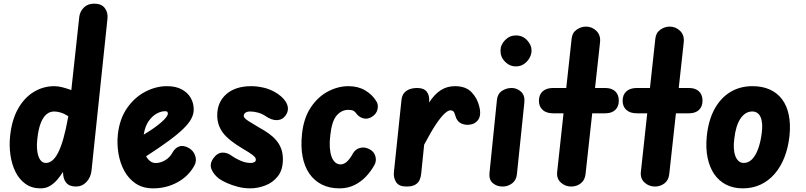

<svg xmlns="http://www.w3.org/2000/svg" viewBox="-20 -1024 4423 1054"><path d="M203 10Q153.5 10 119 -15.2Q84.5 -40.5 64.2 -82.2Q44 -124 37 -175Q30 -226 35.5 -277Q44.5 -365.5 79 -426.8Q113.5 -488 165.5 -519.5Q217.5 -551 278.5 -551Q299.5 -551 324 -544.5Q348.5 -538 371.5 -529.5L415 -930Q418.5 -961 440.2 -982.5Q462 -1004 497 -1004Q537 -1004 555.2 -979.8Q573.5 -955.5 570 -922L482.5 -88.5Q478.5 -50.5 454.8 -25.2Q431 0 397 0Q361 0 343.5 -20.8Q326 -41.5 326 -79V-80.5Q312 -58.5 294.5 -37.8Q277 -17 254.5 -3.5Q232 10 203 10ZM185 -262.5Q180.5 -223 184.8 -193Q189 -163 201 -146.2Q213 -129.5 231.5 -129.5Q250 -129.5 266.8 -142.8Q283.5 -156 298.8 -185.5Q314 -215 327.8 -263Q341.5 -311 354 -380.5L355 -386Q331.5 -401 312 -406.5Q292.5 -412 277.5 -412Q253 -412 234.2 -395.8Q215.5 -379.5 203 -346.5Q190.5 -313.5 185 -262.5Z M821 10Q764.5 10 725 -16.5Q685.5 -43 662 -86.8Q638.5 -130.5 630 -182.8Q621.5 -235 627 -286Q636.5 -372 677.8 -431Q719 -490 777.5 -520.5Q836 -551 896.5 -551Q944 -551 976.8 -533.8Q1009.5 -516.5 1026.5 -487.5Q1043.5 -458.5 1043.5 -422.5Q1043.5 -398 1030.5 -373Q1017.5 -348 987.8 -318.5Q958 -289 907.5 -251.8Q857 -214.5 782 -166Q788 -155.5 795.5 -147.2Q803 -139 812.8 -134Q822.5 -129 834 -129Q861.5 -129 887 -144.5Q912.5 -160 926 -185Q940 -211.5 963.5 -220Q987 -228.5 1017.5 -211Q1042.5 -196.5 1051.8 -168.5Q1061 -140.5 1047 -115Q1015 -56.5 954 -23.2Q893 10 821 10ZM769 -285Q801 -304 825.5 -321.5Q850 -339 867 -354Q884 -369 892.8 -381Q901.5 -393 901.5 -400.5Q901.5 -406 898.8 -409.8Q896 -413.5 886 -413.5Q863.5 -413.5 839 -399.8Q814.5 -386 795.5 -358.2Q776.5 -330.5 769.5 -288Z M1353.5 10Q1318.5 10 1285.2 1.2Q1252 -7.5 1225.5 -19.5Q1199 -31.5 1184 -42Q1154 -64.5 1141.5 -93.8Q1129 -123 1150.5 -154Q1172 -184.5 1199.8 -186.2Q1227.5 -188 1256 -166Q1268.5 -156.5 1298 -143Q1327.5 -129.5 1356 -129.5Q1367.5 -129.5 1376 -133.8Q1384.5 -138 1384.5 -147.5Q1384.5 -153 1381 -159Q1377.5 -165 1363.2 -175.8Q1349 -186.5 1315.5 -206Q1234 -254 1203.2 -296Q1172.5 -338 1172.5 -391Q1172.5 -463 1222.2 -507Q1272 -551 1360 -551Q1391 -551 1428.5 -542.5Q1466 -534 1504 -509.5Q1544 -482 1556 -450.8Q1568 -419.5 1548.5 -391Q1531 -366 1501.5 -364.5Q1472 -363 1436.5 -387.5Q1418 -400 1395.5 -406Q1373 -412 1353.5 -412Q1336.5 -412 1327.2 -405Q1318 -398 1318 -388Q1318 -375.5 1345 -358.8Q1372 -342 1404 -323Q1431 -308.5 1454.2 -292Q1477.5 -275.5 1495.2 -255.2Q1513 -235 1523 -209Q1533 -183 1533 -150Q1533 -91 1505 -56Q1477 -21 1435.5 -5.5Q1394 10 1353.5 10Z M1843.5 10Q1788.5 10 1746.8 -11Q1705 -32 1678 -71.2Q1651 -110.5 1640.8 -165.8Q1630.5 -221 1638 -290Q1647.5 -376.5 1686.2 -434.5Q1725 -492.5 1780.2 -521.8Q1835.5 -551 1893 -551Q1945 -551 1984 -528.2Q2023 -505.5 2045.5 -469Q2058 -450.5 2052.5 -424.2Q2047 -398 2020.5 -382Q1996 -367.5 1972.2 -375Q1948.5 -382.5 1934.5 -403Q1929 -411 1919.8 -416Q1910.5 -421 1892 -421Q1855 -421 1828 -389.8Q1801 -358.5 1793 -279.5Q1788.5 -243.5 1790.5 -214.5Q1792.5 -185.5 1800 -164.5Q1807.5 -143.5 1820.2 -132.5Q1833 -121.5 1850 -121.5Q1867 -121.5 1883.8 -136Q1900.5 -150.5 1918 -182.5Q1930.5 -205 1956.5 -212Q1982.5 -219 2009 -204.5Q2033.5 -192 2040.8 -166Q2048 -140 2035 -117.5Q2017 -84.5 1989.5 -55.2Q1962 -26 1925.5 -8Q1889 10 1843.5 10Z M2211 0Q2170 0 2154.5 -24.2Q2139 -48.5 2142.5 -80.5L2184 -476Q2187.5 -509 2210.5 -525Q2233.5 -541 2270 -541Q2307 -541 2322.8 -520.5Q2338.5 -500 2336 -467L2335.5 -461Q2364.5 -506 2399 -528.5Q2433.5 -551 2478 -551Q2537.5 -551 2569.5 -517Q2601.5 -483 2612 -435.5Q2620.5 -399 2610.5 -376Q2600.5 -353 2574 -343Q2543 -333.5 2515.2 -344.8Q2487.5 -356 2478 -394Q2474.5 -408 2468.2 -413.2Q2462 -418.5 2453 -418.5Q2440.5 -418.5 2421.2 -401.2Q2402 -384 2374.2 -343Q2346.5 -302 2308.5 -230L2292 -69Q2290.5 -53.5 2284 -37.5Q2277.5 -21.5 2260.8 -10.8Q2244 0 2211 0Z M2739.5 0Q2707.5 0 2685.5 -18.5Q2663.5 -37 2667 -74L2708 -476Q2711.5 -509 2735.5 -525Q2759.5 -541 2788.5 -541Q2818 -541 2840.2 -520.5Q2862.5 -500 2858.5 -461.5L2817.5 -66.5Q2814 -34.5 2791 -17.2Q2768 0 2739.5 0ZM2727.5 -745Q2727.5 -778.5 2752.8 -804Q2778 -829.5 2812 -829.5Q2849 -829.5 2873.5 -803.2Q2898 -777 2898 -746.5Q2898 -726 2886.8 -705.8Q2875.5 -685.5 2856.2 -672.5Q2837 -659.5 2812 -659.5Q2778 -659.5 2752.8 -684.8Q2727.5 -710 2727.5 -745Z M3115.5 0Q3083.5 0 3059.2 -21.5Q3035 -43 3038.5 -79.5L3073.5 -402H3016.5Q2979.5 -402 2959 -420.5Q2938.5 -439 2938.5 -471Q2938.5 -504 2959 -522.5Q2979.5 -541 3016.5 -541H3088.5L3118 -811.5Q3121 -844 3145.5 -861Q3170 -878 3196 -878Q3230 -878 3254 -854.5Q3278 -831 3274 -792L3246.5 -541H3302.5Q3338 -541 3357.5 -522.5Q3377 -504 3377 -471Q3377 -439 3357.5 -420.5Q3338 -402 3302.5 -402H3231L3194.5 -69Q3191 -35 3168.2 -17.5Q3145.5 0 3115.5 0Z M3575 0Q3543 0 3518.8 -21.5Q3494.5 -43 3498 -79.5L3533 -402H3476Q3439 -402 3418.5 -420.5Q3398 -439 3398 -471Q3398 -504 3418.5 -522.5Q3439 -541 3476 -541H3548L3577.5 -811.5Q3580.5 -844 3605 -861Q3629.5 -878 3655.5 -878Q3689.5 -878 3713.5 -854.5Q3737.5 -831 3733.5 -792L3706 -541H3762Q3797.5 -541 3817 -522.5Q3836.5 -504 3836.5 -471Q3836.5 -439 3817 -420.5Q3797.5 -402 3762 -402H3690.5L3654 -69Q3650.5 -35 3627.8 -17.5Q3605 0 3575 0Z M4057.5 10Q4005.5 10 3965.8 -10.5Q3926 -31 3900.2 -69Q3874.5 -107 3864 -159.8Q3853.5 -212.5 3860 -277Q3869 -363.5 3902.2 -424.8Q3935.5 -486 3988.8 -518.5Q4042 -551 4111 -551Q4165 -551 4206 -532.5Q4247 -514 4273.2 -479Q4299.5 -444 4310 -393.5Q4320.5 -343 4314 -278.5Q4307 -213.5 4286.2 -160.5Q4265.5 -107.5 4232.2 -69.2Q4199 -31 4155 -10.5Q4111 10 4057.5 10ZM4011 -262.5Q4007 -234 4008.5 -209.8Q4010 -185.5 4016.8 -167.5Q4023.5 -149.5 4035.2 -139.5Q4047 -129.5 4063 -129.5Q4089 -129.5 4109 -150.2Q4129 -171 4142.2 -208Q4155.5 -245 4161.5 -292.5Q4165.5 -321.5 4163.8 -343.8Q4162 -366 4155.2 -381.2Q4148.5 -396.5 4137 -404.2Q4125.5 -412 4109.5 -412Q4071.5 -412 4045.2 -373.5Q4019 -335 4011 -262.5Z"/></svg>

Font: Edu SA Hand
Style: Bold
Weight: 700
Designer: Tina and Corey Anderson, Eben Sorkin, Mirko Velimirovic
Foundry: Google for Education
Version: Version 2.000